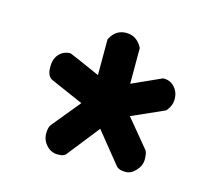

<svg xmlns="http://www.w3.org/2000/svg" viewBox="-56 -662 416 400"><g transform="rotate(15 152.0 -462.0)"><path d="M49.4 -467.9Q36.6 -472.8 36.6 -492.6Q36.1 -511.4 45.9 -521.7Q55.3 -532.1 70.2 -532.1Q71.6 -532.1 136.9 -503V-580V-580.5L137.4 -581Q148.7 -603.3 171.4 -603.3Q194.2 -603.3 206 -581L206.5 -580.5V-580V-503L269.8 -531.6H270.3H270.8Q285.6 -532.1 295 -521.2Q304.3 -510.9 304.3 -496Q304.3 -481.2 294 -469.9L293.5 -469.4V-468.9L223.3 -437.7L272.7 -378Q276.7 -372.5 276.7 -358.7Q276.7 -344.9 266.3 -334Q255.9 -322.6 243.6 -323.1Q230.7 -323.1 224.8 -329.1L170.5 -396.2L117.6 -329.1Q112.6 -321.1 98.3 -321.6Q84.5 -321.6 74.1 -332.5Q64.2 -343.4 64.2 -357.7Q64.2 -372 69.7 -378L118.6 -437.7Z"/></g></svg>

Font: RIT Uroob
Style: 

Weight: 700
Designer: Hussain K H
Foundry: RIT
Version: 2.1.1